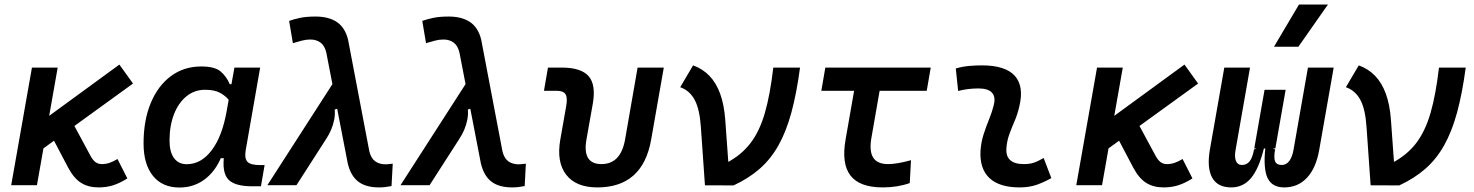

<svg xmlns="http://www.w3.org/2000/svg" viewBox="-20 -815 6485 845"><path d="M134.8 -135.7 81.5 -221.2 505.4 -530.8 565.4 -447.3ZM29.3 0 120.6 -517.6H233.9L142.6 0ZM414.1 9.8Q369.1 9.8 337.2 -10Q305.2 -29.8 279.8 -77.6L195.3 -238.3L301.8 -271L377.4 -130.9Q388.2 -110.4 400.1 -101.6Q412.1 -92.8 428.2 -92.8Q445.3 -92.8 461.4 -98.1Q477.5 -103.5 497.1 -115.2L540.5 -29.8Q507.3 -8.8 477.8 0.5Q448.2 9.8 414.1 9.8Z M882.8 -419.9Q835.9 -419.9 800.5 -391.1Q765.1 -362.3 745.6 -311.8Q726.1 -261.2 726.1 -196.3Q726.1 -146.5 745.8 -119.4Q765.6 -92.3 801.8 -92.3Q865.2 -92.3 911.6 -153.6Q958 -214.8 977.5 -325.7L1011.7 -517.6H1125L1061.5 -154.8Q1055.2 -119.6 1068.1 -104Q1081.1 -88.4 1125 -88.4H1144.5L1128.4 4.9H1090.8Q1012.2 4.9 984.4 -25.6Q956.5 -56.2 966.3 -131.3L994.6 -118.7H938L962.4 -147Q938 -72.3 887.7 -31Q837.4 10.3 770 10.3Q694.8 10.3 653.3 -40.8Q611.8 -91.8 611.8 -184.1Q611.8 -285.6 643.6 -361.8Q675.3 -438 732.4 -480.2Q789.6 -522.5 865.7 -522.5Q924.8 -522.5 950.7 -500.7Q976.6 -479 991.2 -444.3H1002.4L1010.7 -340.8Q1002.4 -355 988.5 -373.3Q974.6 -391.6 949.7 -405.8Q924.8 -419.9 882.8 -419.9Z M1647.9 9.8Q1590.3 9.8 1556.9 -15.6Q1523.4 -41 1510.3 -96.7L1416 -584Q1408.7 -614.3 1390.4 -627.7Q1372.1 -641.1 1345.7 -641.1Q1327.1 -641.1 1308.6 -636.2Q1290 -631.3 1269 -625L1252.4 -723.1Q1274.9 -731 1302 -736.6Q1329.1 -742.2 1368.7 -742.2Q1426.8 -742.2 1462.6 -718Q1498.5 -693.8 1511.7 -641.1L1605.5 -148.9Q1612.8 -118.7 1631.1 -105.2Q1649.4 -91.8 1677.7 -91.8Q1681.2 -91.8 1688.2 -92.5Q1695.3 -93.3 1708.5 -94.7L1703.1 3.9Q1688.5 6.8 1675.3 8.3Q1662.1 9.8 1647.9 9.8ZM1156.7 0 1470.7 -487.8 1526.4 -355.5 1453.1 -333Q1455.1 -310.1 1450.7 -287.8Q1446.3 -265.6 1437.5 -244.6Q1428.7 -223.6 1416.5 -205.1L1284.7 0Z M2233.9 9.8Q2176.3 9.8 2142.8 -15.6Q2109.4 -41 2096.2 -96.7L2002 -584Q1994.6 -614.3 1976.3 -627.7Q1958 -641.1 1931.6 -641.1Q1913.1 -641.1 1894.5 -636.2Q1876 -631.3 1855 -625L1838.4 -723.1Q1860.8 -731 1887.9 -736.6Q1915 -742.2 1954.6 -742.2Q2012.7 -742.2 2048.6 -718Q2084.5 -693.8 2097.7 -641.1L2191.4 -148.9Q2198.7 -118.7 2217 -105.2Q2235.4 -91.8 2263.7 -91.8Q2267.1 -91.8 2274.2 -92.5Q2281.2 -93.3 2294.4 -94.7L2289.1 3.9Q2274.4 6.8 2261.2 8.3Q2248 9.8 2233.9 9.8ZM1742.7 0 2056.6 -487.8 2112.3 -355.5 2039.1 -333Q2041 -310.1 2036.6 -287.8Q2032.2 -265.6 2023.4 -244.6Q2014.6 -223.6 2002.4 -205.1L1870.6 0Z M2608.9 9.8Q2515.1 9.8 2471.9 -45.9Q2428.7 -101.6 2445.8 -200.2L2471.7 -347.2Q2478.5 -384.8 2469 -400.1Q2459.5 -415.5 2429.2 -415.5H2374L2391.6 -517.6H2451.2Q2537.6 -517.6 2570.6 -479.7Q2603.5 -441.9 2588.9 -358.4L2561 -201.2Q2542 -92.8 2627 -92.8Q2711.9 -92.8 2731 -201.2L2786.1 -517.6H2901.4L2845.7 -200.2Q2808.6 9.8 2608.9 9.8Z M3082.5 0.5 3064.5 -256.8Q3059.1 -335.4 3036.9 -376.2Q3014.6 -417 2973.6 -431.2L3030.3 -527.3Q3072.3 -512.2 3102.1 -481.4Q3131.8 -450.7 3149.4 -402.6Q3167 -354.5 3171.9 -287.1L3189.9 -38.6ZM3208.5 1 3082.5 0.5 3178.2 -98.6Q3242.2 -132.3 3282.5 -184.6Q3322.8 -236.8 3346.2 -317.9Q3369.6 -398.9 3383.3 -517.6H3501Q3485.8 -403.8 3462.9 -319.6Q3439.9 -235.4 3405.8 -174.8Q3371.6 -114.3 3323.2 -72Q3274.9 -29.8 3208.5 1Z M3865.2 9.8Q3763.2 9.8 3722.9 -42.5Q3682.6 -94.7 3701.7 -202.6L3756.8 -517.6H3869.1L3815.4 -210Q3804.7 -150.4 3822.8 -121.6Q3840.8 -92.8 3888.7 -92.8Q3927.2 -92.8 3989.3 -109.9L3983.9 -9.3Q3929.7 9.8 3865.2 9.8ZM3594.7 -415.5 3612.3 -517.6H4076.2L4058.6 -415.5Z M4573.2 -119.6 4606.9 -31.2Q4577.1 -14.2 4543.9 -2.2Q4510.7 9.8 4467.8 9.8Q4377.9 9.8 4334.2 -31.7Q4290.5 -73.2 4295.4 -153.3Q4297.9 -189.5 4308.8 -223.6Q4319.8 -257.8 4333 -290Q4346.2 -322.3 4353.5 -352.1Q4362.8 -388.7 4345.7 -407.2Q4328.6 -425.8 4286.1 -425.8Q4239.7 -425.8 4196.8 -414.6L4186.5 -513.7Q4215.3 -522 4244.1 -524.7Q4272.9 -527.3 4301.8 -527.3Q4404.8 -527.3 4446.3 -481.2Q4487.8 -435.1 4465.8 -345.2Q4458 -311.5 4445.3 -282.2Q4432.6 -252.9 4422.1 -224.1Q4411.6 -195.3 4409.2 -162.1Q4404.3 -92.8 4486.8 -92.8Q4511.2 -92.8 4529.5 -98.9Q4547.9 -105 4573.2 -119.6Z M4822.3 -135.7 4769 -221.2 5192.9 -530.8 5252.9 -447.3ZM4716.8 0 4808.1 -517.6H4921.4L4830.1 0ZM5101.6 9.8Q5056.6 9.8 5024.7 -10Q4992.7 -29.8 4967.3 -77.6L4882.8 -238.3L4989.3 -271L5064.9 -130.9Q5075.7 -110.4 5087.6 -101.6Q5099.6 -92.8 5115.7 -92.8Q5132.8 -92.8 5148.9 -98.1Q5165 -103.5 5184.6 -115.2L5228 -29.8Q5194.8 -8.8 5165.3 0.5Q5135.7 9.8 5101.6 9.8Z M5631.8 9.8Q5578.6 9.8 5558.8 -31.2Q5539.1 -72.3 5548.8 -163.6L5564.5 -168.9L5591.8 -157.2Q5585 -119.6 5592 -104.2Q5599.1 -88.9 5621.1 -88.9Q5641.1 -88.9 5654.3 -106.7Q5667.5 -124.5 5672.9 -156.2L5736.3 -517.6H5849.6L5786.1 -156.2Q5772.5 -76.7 5732.7 -33.4Q5692.9 9.8 5631.8 9.8ZM5398.9 9.8Q5338.4 9.8 5314.7 -33.4Q5291 -76.7 5304.7 -156.2L5368.2 -517.6H5481.4L5418 -156.2Q5412.1 -124.5 5419.4 -106.7Q5426.8 -88.9 5446.3 -88.9Q5465.8 -88.9 5479 -104.2Q5492.2 -119.6 5499 -157.2L5529.3 -168.9L5543 -163.6Q5520.5 -72.3 5485.8 -31.2Q5451.2 9.8 5398.9 9.8ZM5500 -161.6 5545.4 -419.9H5638.2L5592.8 -161.6ZM5586.9 -609.4 5696.8 -794.9H5824.2L5694.3 -609.4Z M6012.2 0.5 5994.1 -256.8Q5988.8 -335.4 5966.6 -376.2Q5944.3 -417 5903.3 -431.2L5960 -527.3Q6002 -512.2 6031.7 -481.4Q6061.5 -450.7 6079.1 -402.6Q6096.7 -354.5 6101.6 -287.1L6119.6 -38.6ZM6138.2 1 6012.2 0.5 6107.9 -98.6Q6171.9 -132.3 6212.2 -184.6Q6252.4 -236.8 6275.9 -317.9Q6299.3 -398.9 6313 -517.6H6430.7Q6415.5 -403.8 6392.6 -319.6Q6369.6 -235.4 6335.4 -174.8Q6301.3 -114.3 6252.9 -72Q6204.6 -29.8 6138.2 1Z"/></svg>

Font: Cascadia Mono Medium
Style: Italic
Weight: 500
Italic angle: -10°
Monospace: yes
Designer: Aaron Bell
Foundry: Saja Typeworks
Version: Version 2407.024